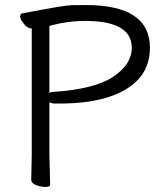

<svg xmlns="http://www.w3.org/2000/svg" viewBox="-20 -731 658 762"><path d="M318 -648Q247 -648 176 -628V-362Q182 -366 189 -366Q356 -377 429.5 -426.5Q503 -476 503 -541Q503 -648 318 -648ZM320 -711Q575 -711 575 -542Q575 -459 520 -407Q427 -320 215 -320H200Q186 -320 176 -325V-115L179 1Q179 11 160.5 11Q142 11 123 3.5Q104 -4 104 -17L106 -116V-618H105Q90 -618 75 -636Q60 -654 60 -665.5Q60 -677 69 -678Q235 -710 264 -710.5Q293 -711 320 -711Z"/></svg>

Font: LXGW WenKai
Style: Regular
Weight: 400
Designer: LXGW / Fontworks Inc.
Foundry: LXGW / Fontworks Inc.
Version: Version 1.520; June 14, 2025